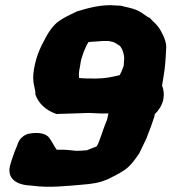

<svg xmlns="http://www.w3.org/2000/svg" viewBox="-20 -721 653 731"><path d="M21 -100C1 -42 43 -21 80 -16C88 -15 94 -15 103 -14C166 -5 235 -13 294 -18C330 -21 357 -24 391 -39C412 -49 432 -59 453 -73C479 -90 496 -117 510 -137C520 -157 530 -178 539 -197V-198C550 -225 559 -251 568 -278L569 -286C582 -298 596 -318 601 -339C606 -362 603 -382 597 -395L602 -426C610 -470 611 -506 613 -544L612 -547L613 -549C609 -573 601 -587 592 -604C579 -628 562 -639 550 -653C540 -657 535 -662 520 -672C497 -687 475 -691 448 -697V-698H447C440 -699 435 -700 423 -700C366 -706 311 -689 271 -677L270 -676C254 -668 239 -662 219 -650C189 -634 170 -608 153 -576C137 -546 119 -513 110 -461L109 -455C101 -408 114 -387 115 -366L114 -363C127 -325 157 -300 195 -287L320 -291L363 -289H393L390 -277V-276C389 -270 388 -265 386 -261C371 -227 357 -173 347 -163L344 -162L342 -161C329 -157 315 -150 311 -149C297 -148 276 -146 267 -147C250 -149 234 -151 215 -151H196C186 -164 179 -181 167 -197C154 -213 127 -218 96 -213C70 -210 53 -191 47 -172C43 -159 36 -147 32 -133C30 -127 25 -115 21 -100ZM284 -465 286 -477C289 -502 304 -541 317 -561L373 -565C391 -565 392 -566 406 -562H408C416 -560 425 -554 437 -546C444 -536 449 -527 452 -509V-507C454 -505 452 -491 451 -471C449 -466 447 -459 443 -450C441 -446 439 -441 436 -435C408 -428 378 -422 346 -422C323 -422 302 -422 281 -424C280 -435 280 -448 284 -465Z"/></svg>

Font: Vapor
Style: BlkObl
Weight: 900
Foundry: Cannot Into Space Fonts
Version: Version 0.179